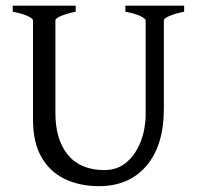

<svg xmlns="http://www.w3.org/2000/svg" viewBox="-20 -635 694 670"><path d="M325.2 14.6Q258.3 14.6 206.3 -10.3Q154.3 -35.2 124.8 -86.4Q95.2 -137.7 95.2 -216.8V-564Q95.2 -569.8 77.4 -578.6Q59.6 -587.4 24.4 -594.2V-615.2H244.1V-594.2Q211.4 -587.4 192.4 -579.1Q173.3 -570.8 173.3 -564V-241.2Q173.3 -147.5 217 -94.5Q260.7 -41.5 344.2 -41.5Q390.6 -41.5 422.9 -69.8Q455.1 -98.1 471.7 -142.8Q488.3 -187.5 488.3 -235.8V-564Q488.3 -569.8 470.5 -578.6Q452.6 -587.4 417.5 -594.2V-615.2H622.6V-594.2Q589.8 -587.4 570.8 -579.1Q551.8 -570.8 551.8 -564V-255.9Q551.8 -127.9 491.2 -56.6Q430.7 14.6 325.2 14.6Z"/></svg>

Font: David Libre
Style: Regular
Weight: 400
Designer: Ismar David, J. Victor Gaultney, Annie Olsen and Meir Sadan
Foundry: Monotype Imaging Inc. & SIL International
Version: Version 1.100; ttfautohint (v1.8.4.7-5d5b)